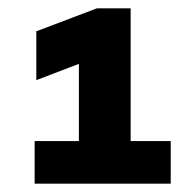

<svg xmlns="http://www.w3.org/2000/svg" viewBox="-20 -767 470 460"><path d="M63 -429H169V-614L67 -575V-692L212 -747H293V-429H389V-327H63Z"/></svg>

Font: Chess Sans ExtraBold
Style: Regular
Weight: 800
Designer: Wolf Bōese
Foundry: Wolf Bōese
Version: Version 7.223